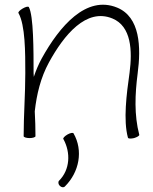

<svg xmlns="http://www.w3.org/2000/svg" viewBox="-20 -576 649 812"><path d="M58 -521C87 -470 87 -354 87 -267C87 -178 80 -89 80 0C80 4 91 8 105 8C119 8 130 4 130 0C130 -35 129 -70 127 -105C135 -177 152 -248 187 -312C251 -429 345 -543 455 -498C536 -465 540 -361 528 -269C515 -177 501 -68 521 6C522 11 534 11 547 8C560 4 570 -2 569 -6C547 -90 551 -178 562 -264C577 -377 573 -504 475 -544C345 -597 232 -466 156 -328C143 -304 132 -278 123 -251C123 -256 122 -261 122 -267C122 -362 122 -510 102 -546C99 -550 88 -547 76 -540C64 -533 56 -525 58 -521ZM255 212C315 152 333 61 291 -12C289 -16 277 -14 265 -7C253 0 245 9 248 12C280 70 276 142 230 188C225 193 226 203 233 210C240 217 250 218 255 212Z"/></svg>

Font: Nupuram Thin
Style: Regular
Weight: 100
Designer: Santhosh Thottingal (santhosh.thottingal@gmail.com)
Foundry: SMC
Version: Version 1.000